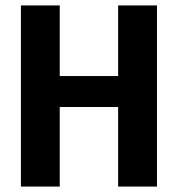

<svg xmlns="http://www.w3.org/2000/svg" viewBox="-20 -687 655 707"><path d="M415 -293H200V0H57V-667H200V-407H415V-667H558V0H415Z"/></svg>

Font: Epunda Sans
Style: Bold
Weight: 700
Designer: Simon Atzbach
Foundry: typofactur
Version: Version 2.204; ttfautohint (v1.8.4.7-5d5b)